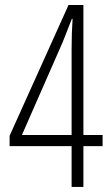

<svg xmlns="http://www.w3.org/2000/svg" viewBox="-20 -742 440 762"><path d="M387.2 -162.1H311V0H264.2V-162.1H18.1V-203.1L252 -722.2H311V-206.1H387.2ZM264.2 -206.1V-550.8Q264.2 -610.4 268.1 -667H265.1L229 -575.2L66.9 -206.1Z"/></svg>

Font: TypoPRO Open Sans Condensed
Style: Regular
Weight: 300
Width: 3
Foundry: Ascender Corporation
Version: Version 1.10